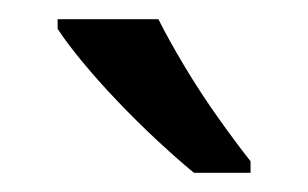

<svg xmlns="http://www.w3.org/2000/svg" viewBox="-20 -786 321 200"><path d="M145 -766Q156 -744 172.5 -716.5Q189 -689 207.5 -663Q226 -637 241 -618V-606H182Q165 -620 144 -639.5Q123 -659 102.5 -680.5Q82 -702 65.5 -722Q49 -742 40 -756V-766Z"/></svg>

Font: lkorean15
Style: Book
Weight: 400
Designer: Jelle Bosma - Monotype Design Team
Foundry: Monotype Imaging Inc.
Version: Version 2.003